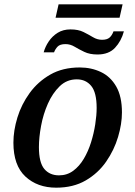

<svg xmlns="http://www.w3.org/2000/svg" viewBox="-20 -858 626 888"><path d="M237 -776 251 -838H547L533 -776ZM431 -606Q395 -606 370 -618Q345 -630 325 -642Q305 -654 283 -654Q257 -654 246 -642Q235 -630 230 -616H182Q189 -642 205.5 -666.5Q222 -691 247 -706.5Q272 -722 306 -722Q342 -722 366 -710Q390 -698 410 -686Q430 -674 452 -674Q475 -674 486.5 -684Q498 -694 505 -713H553Q541 -668 512 -637Q483 -606 431 -606ZM240 10Q153 10 97.5 -41.5Q42 -93 42 -198Q42 -254 60.5 -314.5Q79 -375 117 -427.5Q155 -480 212.5 -513Q270 -546 349 -546Q402 -546 446.5 -525Q491 -504 517.5 -458Q544 -412 544 -338Q544 -285 526 -224.5Q508 -164 471 -110.5Q434 -57 376.5 -23.5Q319 10 240 10ZM253 -47Q290 -47 318.5 -68Q347 -89 367.5 -123.5Q388 -158 401 -199.5Q414 -241 420.5 -283Q427 -325 427 -359Q427 -430 402 -460.5Q377 -491 335 -491Q289 -491 256 -459Q223 -427 201.5 -378.5Q180 -330 170 -276Q160 -222 160 -178Q160 -106 185 -76.5Q210 -47 253 -47Z"/></svg>

Font: Noto Serif Medium
Style: Italic
Weight: 500
Italic angle: -12°
Designer: Monotype Design Team
Foundry: Monotype Imaging Inc.
Version: Version 2.014; ttfautohint (v1.8.4.7-5d5b)